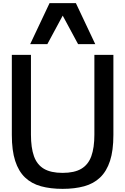

<svg xmlns="http://www.w3.org/2000/svg" viewBox="-20 -1191 797 1222"><path d="M378.3 11Q301.3 11 241 -5.5Q180.7 -22 139.3 -61.5Q98 -101 76.7 -167Q55.3 -233 55.3 -332V-842H177V-334Q177 -250.7 196.2 -196.8Q215.3 -143 259.5 -116.8Q303.7 -90.7 378.3 -90.7Q453.3 -90.7 497.5 -116.8Q541.7 -143 561.2 -196.8Q580.7 -250.7 580.7 -334V-842H701.7V-332Q701.7 -233 680.2 -167Q658.7 -101 617.3 -61.5Q576 -22 515.7 -5.5Q455.3 11 378.3 11ZM477 -910 336.3 -1171H463L586.3 -910ZM172 -910 295.3 -1171H422L281.3 -910Z"/></svg>

Font: Matangi Light
Style: Regular
Weight: 300
Designer: Prashant Pant
Foundry: The Graphic Ant
Version: Version 3.002